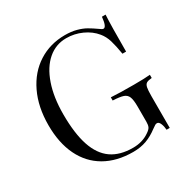

<svg xmlns="http://www.w3.org/2000/svg" viewBox="-164 -876 1031 1044"><g transform="rotate(-30 351.5 -354.0)"><path d="M555.7 -657.2Q568.4 -647 575.7 -647Q594.7 -647 600.6 -708H623.5Q619.6 -643.1 619.6 -478H596.7Q587.9 -531.7 577.6 -566.2Q567.4 -600.6 546.4 -626Q517.1 -662.1 470.7 -683.1Q424.3 -704.1 373.5 -704.1Q307.6 -704.1 257.8 -661.1Q208 -618.2 180.7 -538.8Q153.3 -459.5 153.3 -353Q153.3 -232.9 179 -156.2Q204.6 -79.6 257.1 -42.7Q309.6 -5.9 391.6 -5.9Q451.7 -5.9 495.6 -37.1Q513.7 -49.3 519 -60.5Q524.4 -71.8 524.4 -91.8V-188Q524.4 -229.5 516.6 -248.8Q508.8 -268.1 488.3 -275.1Q467.8 -282.2 423.3 -284.2V-304.2Q472.7 -300.8 564.5 -300.8Q634.8 -300.8 668.5 -304.2V-284.2Q645 -282.2 635 -276.1Q625 -270 621.3 -253.4Q617.7 -236.8 617.7 -198.2V0H597.7Q596.7 -20.5 589.4 -38.8Q582 -57.1 570.3 -57.1Q564 -57.1 558.1 -54Q552.2 -50.8 537.6 -40Q502.4 -13.2 465.1 0.5Q427.7 14.2 381.3 14.2Q278.8 14.2 205.1 -28.3Q131.3 -70.8 92.5 -150.9Q53.7 -231 53.7 -341.8Q53.7 -456.5 95 -542.7Q136.2 -628.9 209.5 -675.5Q282.7 -722.2 375.5 -722.2Q416 -722.2 447.5 -713.6Q479 -705.1 502.2 -691.9Q525.4 -678.7 555.7 -657.2Z"/></g></svg>

Font: TypoPRO Playfair Display SC
Style: Regular
Weight: 400
Designer: Claus Eggers Sørensen
Foundry: Claus Eggers Sørensen
Version: Version 1.004;PS 001.004;hotconv 1.0.70;makeotf.lib2.5.58329